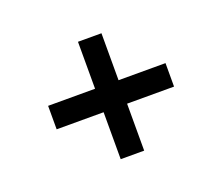

<svg xmlns="http://www.w3.org/2000/svg" viewBox="-82 -638 771 667"><g transform="rotate(-20 304.0 -304.0)"><path d="M86.8 -260.4V-347.2H260.4V-520.8H347.2V-347.2H520.8V-260.4H347.2V-86.8H260.4V-260.4Z"/></g></svg>

Font: 8-bit Operator+ 8
Style: Regular
Weight: 400
Designer: GrandChaos9000
Version: Version 1.3.0 - August 1, 2014